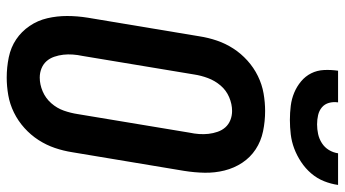

<svg xmlns="http://www.w3.org/2000/svg" viewBox="-242 -752 1003 558"><g transform="rotate(90 259.0 -473.5)"><path d="M206 8Q176 8 147 2Q118 -4 95 -19.5Q72 -35 56 -58.5Q40 -82 33.5 -110Q27 -138 27 -167.5Q27 -197 32 -228L86 -552Q90 -578 98.5 -603Q107 -628 121.5 -650.5Q136 -673 156.5 -691.5Q177 -710 201.5 -722Q226 -734 252 -738.5Q278 -743 303 -743Q333 -743 362 -737Q391 -731 414.5 -715.5Q438 -700 453.5 -676.5Q469 -653 476 -625Q483 -597 482.5 -567.5Q482 -538 477 -507L423 -183Q419 -157 410.5 -132Q402 -107 387.5 -84.5Q373 -62 352.5 -43.5Q332 -25 307.5 -13Q283 -1 257 3.5Q231 8 206 8ZM206 -88Q226 -88 246 -96.5Q266 -105 280.5 -121.5Q295 -138 302 -158Q309 -178 312 -198L366 -523Q369 -537 370 -551Q371 -565 369.5 -578.5Q368 -592 363.5 -605Q359 -618 350.5 -627.5Q342 -637 329.5 -642Q317 -647 303 -647Q283 -647 263 -638.5Q243 -630 229 -613.5Q215 -597 207.5 -577Q200 -557 197 -537L143 -212Q140 -198 139 -184Q138 -170 139.5 -156.5Q141 -143 145.5 -130Q150 -117 158.5 -107.5Q167 -98 179.5 -93Q192 -88 206 -88ZM329 -815Q308 -815 288 -817.5Q268 -820 250 -827.5Q232 -835 217 -847.5Q202 -860 193.5 -877Q185 -894 184 -914Q183 -934 186 -955H278Q276 -941 279.5 -928.5Q283 -916 292.5 -908Q302 -900 315 -897Q328 -894 342 -894Q356 -894 370 -897Q384 -900 396.5 -908Q409 -916 416.5 -928.5Q424 -941 426 -955H518Q515 -934 507 -914Q499 -894 484.5 -877Q470 -860 451 -847.5Q432 -835 412 -827.5Q392 -820 371 -817.5Q350 -815 329 -815Z"/></g></svg>

Font: Iosevka Oblique
Style: Bold
Weight: 700
Italic angle: -9°
Monospace: yes
Designer: Belleve Invis
Foundry: Belleve Invis
Version: Version 32.5.0; ttfautohint (v1.8.4)